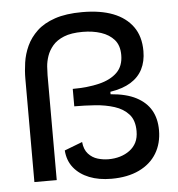

<svg xmlns="http://www.w3.org/2000/svg" viewBox="-50 -718 724 779"><g transform="rotate(-5 311.5 -328.0)"><path d="M373 14Q322 14 283 -1.5Q244 -17 220.5 -46Q197 -75 194 -117L267 -145Q270 -114 286 -96.5Q302 -79 324 -72.5Q346 -66 368 -66Q393 -66 415 -72.5Q437 -79 454.5 -92Q472 -105 481.5 -124Q491 -143 491 -170Q491 -214 469 -238.5Q447 -263 411 -274.5Q375 -286 332.5 -289Q290 -292 248 -292V-363Q309 -363 356 -374.5Q403 -386 429.5 -412Q456 -438 456 -483Q456 -522 436 -545Q416 -568 382.5 -579Q349 -590 308 -590Q261 -590 231.5 -578Q202 -566 185.5 -546.5Q169 -527 161.5 -505Q154 -483 152.5 -462Q151 -441 151 -427V0H60V-421Q60 -452 65 -486.5Q70 -521 85 -553.5Q100 -586 128 -612.5Q156 -639 201.5 -654.5Q247 -670 313 -670Q387 -670 438.5 -650Q490 -630 518.5 -590.5Q547 -551 547 -491Q547 -449 531 -417.5Q515 -386 482.5 -366Q450 -346 399 -338V-328Q463 -323 503 -302Q543 -281 562.5 -247Q582 -213 582 -166Q582 -112 557.5 -71.5Q533 -31 486 -8.5Q439 14 373 14Z"/></g></svg>

Font: Bricolage Grotesque 60pt
Style: Regular
Weight: 400
Version: Version 1.001;gftools[0.9.33.dev8+g029e19f]